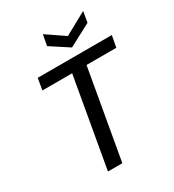

<svg xmlns="http://www.w3.org/2000/svg" viewBox="-214 -1034 1050 1156"><g transform="rotate(-30 311.5 -456.0)"><path d="M192 0 301 -620H94L108 -700H623L608 -620H401L292 0ZM546 -912 533 -837 378 -755 252 -837 266 -912 391 -827Z"/></g></svg>

Font: DM Sans Medium
Style: Italic
Weight: 500
Italic angle: -10°
Designer: Colophon Foundry, Jonny Pinhorn
Foundry: Colophon Foundry
Version: Version 4.004;gftools[0.9.30]